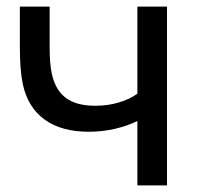

<svg xmlns="http://www.w3.org/2000/svg" viewBox="-20 -560 594 580"><path d="M395 -194.5Q366 -180 327.8 -171Q289.5 -162 248 -162Q165.5 -162 114.8 -198.8Q64 -235.5 49 -305.5Q40 -347 40 -417V-540H130V-417Q130 -369 136 -340Q146 -289.5 178 -265Q210 -240.5 267.5 -240.5Q305 -240.5 338.2 -250.2Q371.5 -260 395 -277V-540H484.5V0H395Z"/></svg>

Font: CCSD_manrope Medium
Style: Regular
Weight: 500
Designer: Mikhail Sharanda
Foundry: Mikhail Sharanda
Version: Version 4.503